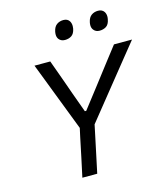

<svg xmlns="http://www.w3.org/2000/svg" viewBox="-133 -1032 989 1135"><g transform="rotate(-15 362.0 -465.0)"><path d="M229 0Q241.5 -59 253.5 -114Q265 -169 279 -236L290.5 -288.5L192.5 -543Q176 -585 161.5 -624Q146.5 -662.5 127 -713H223.5Q241 -665 253.5 -630.5Q265.5 -596 277 -565Q288 -534 301 -497L345 -376H353.5L444 -493Q474 -532 498.5 -564Q523 -596 550 -631Q577 -665.5 613.5 -713H724Q689.5 -670.5 655 -627.5Q620 -584 587 -543L380.5 -286L370 -236Q356 -169 344.2 -114Q332.5 -59 320 0ZM516.5 -830Q507.5 -841.5 507.5 -858.5Q507.5 -867 509.5 -876.5Q515.5 -905 532.8 -917.2Q550 -929.5 573.5 -929.5Q598.5 -929.5 610.5 -911.5Q618.5 -899 618.5 -882Q618.5 -874 616.5 -865Q611 -835.5 593.8 -824.2Q576.5 -813 553 -813Q529.5 -813 516.5 -830ZM341 -813Q317 -813 304 -830Q295.5 -841.5 295.5 -858Q295.5 -866.5 297.5 -876.5Q303.5 -905 320.8 -917.2Q338 -929.5 361.5 -929.5Q386.5 -929.5 398 -911.5Q406 -898.5 406 -881Q406 -873.5 404.5 -865Q398.5 -835.5 381.5 -824.2Q364.5 -813 341 -813Z"/></g></svg>

Font: Heraclito
Style: Italic
Weight: 400
Italic angle: -12°
Designer: Kostas Bartsokas (font) & Cristiano Sobral (main changes)
Foundry: Kostas Bartsokas (font) & Cristiano Sobral (main changes)
Version: Version 1.00;July 8, 2020;FontCreator 13.0.0.2655 64-bit